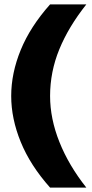

<svg xmlns="http://www.w3.org/2000/svg" viewBox="-20 -758 419 874"><path d="M208 96Q118 -5 74.5 -111.5Q31 -218 31 -321Q31 -425 74.5 -531Q118 -637 208 -738H373Q292 -636 250 -533.5Q208 -431 208 -321Q208 -218 250.5 -111.5Q293 -5 373 96Z"/></svg>

Font: Special Gothic Expanded One
Style: Regular
Weight: 400
Designer: Alistair McCready
Foundry: Monolith
Version: Version 1.010; ttfautohint (v1.8.4.7-5d5b)